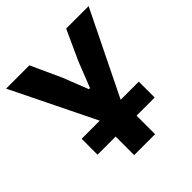

<svg xmlns="http://www.w3.org/2000/svg" viewBox="-187 -836 974 974"><g transform="rotate(-45 300.0 -349.0)"><path d="M225 -247 4 -698H171L245 -536L299 -399H307L361 -536L435 -698H596L375 -247H505V-133H375V0H225V-133H95V-247Z"/></g></svg>

Font: iA Writer Duo V
Style: Regular
Weight: 400
Designer: Mike Abbink, Paul van der Laan, Pieter van Rosmalen, Oliver Reichenstein
Foundry: Information Architects Inc.
Version: Version 2.000